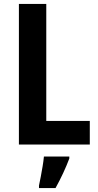

<svg xmlns="http://www.w3.org/2000/svg" viewBox="-20 -734 497 975"><path d="M76 0V-714H215V-120H436V0ZM332 71Q304 145 262 221H178V208Q182 190 187 163.5Q192 137 196.5 110Q201 83 203 61H332Z"/></svg>

Font: Noto Sans Sinhala UI Condensed
Style: Bold
Weight: 700
Width: 3
Designer: Jelle Bosma - Monotype Design Team
Foundry: Monotype Imaging Inc.
Version: Version 2.006; ttfautohint (v1.8.4.7-5d5b)